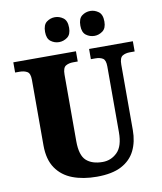

<svg xmlns="http://www.w3.org/2000/svg" viewBox="-99 -1005 920 1093"><g transform="rotate(-10 361.0 -458.0)"><path d="M372 10Q293 10 232.5 -13Q172 -36 137.5 -86.5Q103 -137 103 -219V-598Q103 -635 85.5 -645Q68 -655 43 -655H16V-714H378V-655H351Q326 -655 308.5 -644.5Q291 -634 291 -594V-210Q291 -128 324.5 -97.5Q358 -67 419 -67Q468 -67 503.5 -102Q539 -137 539 -218V-598Q539 -635 522.5 -645Q506 -655 481 -655H454V-714H707V-655H679Q654 -655 636.5 -644.5Q619 -634 619 -594V-216Q619 -149 594 -98Q569 -47 515 -18.5Q461 10 372 10ZM498 -782Q471 -782 449.5 -798Q428 -814 428 -853Q428 -894 449.5 -910Q471 -926 498 -926Q523 -926 545 -910Q567 -894 567 -853Q567 -814 545 -798Q523 -782 498 -782ZM293 -782Q267 -782 245.5 -798Q224 -814 224 -853Q224 -894 245.5 -910Q267 -926 293 -926Q319 -926 341 -910Q363 -894 363 -853Q363 -814 341 -798Q319 -782 293 -782Z"/></g></svg>

Font: Noto Serif Armenian SemiCondensed Black
Style: Regular
Weight: 900
Width: 4
Designer: Monotype Design Team
Foundry: Monotype Imaging Inc.
Version: Version 2.008; ttfautohint (v1.8.4.7-5d5b)